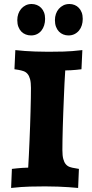

<svg xmlns="http://www.w3.org/2000/svg" viewBox="-20 -931 459 954"><path d="M56.2 -682.1Q77.6 -679.7 103.5 -677.7Q125.5 -676.3 155.3 -675Q185.1 -673.8 220.2 -673.8Q253.9 -673.8 295.2 -674.8Q336.4 -675.8 389.2 -682.1L384.8 -586.9Q372.1 -585.4 358.4 -584Q346.7 -583 332.5 -582Q318.4 -581.1 304.2 -581.1Q302.2 -552.2 300.5 -517.8Q298.8 -483.4 297.4 -446.5Q295.9 -409.7 294.4 -372.3Q293 -335 292 -300.5Q291 -266.1 290.5 -236.3Q290 -206.5 290 -185.1Q290 -157.7 294.4 -141.1Q298.8 -124.5 306.9 -115Q314.9 -105.5 326.7 -101.3Q338.4 -97.2 353 -95.2L372.1 -91.8L368.2 2.9Q346.2 1 320.3 -1Q297.9 -2.4 268.3 -3.7Q238.8 -4.9 204.1 -4.9Q170.4 -4.9 129.2 -3.9Q87.9 -2.9 35.2 2.9L39.1 -91.8Q51.8 -93.3 65.4 -94.7Q77.1 -95.7 91.6 -96.9Q106 -98.1 120.1 -98.1Q122.1 -126.5 123.5 -160.9Q125 -195.3 126.7 -232.2Q128.4 -269 129.6 -306.6Q130.9 -344.2 131.8 -378.7Q132.8 -413.1 133.3 -442.9Q133.8 -472.7 133.8 -494.1Q133.8 -521 129.4 -537.6Q125 -554.2 116.9 -563.7Q108.9 -573.2 97.2 -577.4Q85.4 -581.5 70.8 -584L51.8 -586.9ZM134.3 -754.9Q120.1 -754.9 107.7 -759.8Q95.2 -764.6 85.9 -774.2Q76.7 -783.7 71.3 -797.9Q65.9 -812 65.9 -831.1Q65.9 -847.2 70.8 -861.6Q75.7 -876 85 -887Q94.2 -897.9 107.4 -904.5Q120.6 -911.1 137.2 -911.1Q150.9 -911.1 163.1 -906.2Q175.3 -901.4 184.6 -891.8Q193.8 -882.3 199 -868.7Q204.1 -855 204.1 -836.9Q204.1 -820.3 199.5 -805.4Q194.8 -790.5 186 -779.3Q177.2 -768.1 164.1 -761.5Q150.9 -754.9 134.3 -754.9ZM320.3 -754.9Q306.6 -754.9 294.4 -759.8Q282.2 -764.6 272.9 -774.2Q263.7 -783.7 258.3 -797.9Q252.9 -812 252.9 -831.1Q252.9 -847.2 257.8 -861.6Q262.7 -876 272.2 -887Q281.7 -897.9 294.9 -904.5Q308.1 -911.1 325.2 -911.1Q338.9 -911.1 350.8 -906.2Q362.8 -901.4 371.8 -891.8Q380.9 -882.3 386 -868.7Q391.1 -855 391.1 -836.9Q391.1 -820.3 386.5 -805.4Q381.8 -790.5 372.6 -779.3Q363.3 -768.1 350.1 -761.5Q336.9 -754.9 320.3 -754.9Z"/></svg>

Font: Simonetta
Style: Black
Weight: 900
Designer: Gayaneh Bagdasaryan
Foundry: Brownfox
Version: Version 1.002